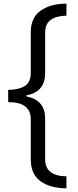

<svg xmlns="http://www.w3.org/2000/svg" viewBox="-20 -819 430 1055"><path d="M345 216V150Q228 148 228 57V-167Q228 -270 125 -289V-295Q228 -314 228 -417V-639Q228 -688 259 -710Q290 -732 345 -733V-799Q258 -799 203.5 -760.5Q149 -722 149 -642V-418Q149 -368 117 -347Q85 -326 25 -325V-258Q149 -258 149 -164V57Q149 137 201.5 176Q254 215 345 216Z"/></svg>

Font: Noto Sans Sinhala
Style: Regular
Weight: 400
Designer: Jelle Bosma - Monotype Design Team
Foundry: Monotype Imaging Inc.
Version: Version 1.900